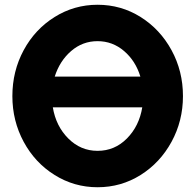

<svg xmlns="http://www.w3.org/2000/svg" viewBox="-20 -774 821 807"><path d="M749 -370Q749 -266 701 -178Q653 -90 571 -38.5Q489 13 390 13Q292 13 209.5 -38.5Q127 -90 79.5 -178Q32 -266 32 -370Q32 -475 79.5 -563Q127 -651 209.5 -702.5Q292 -754 390 -754Q489 -754 571 -702.5Q653 -651 701 -563Q749 -475 749 -370ZM210 -452H570Q550 -518 501.5 -559.5Q453 -601 390 -601Q327 -601 279 -559.5Q231 -518 210 -452ZM578 -323H202Q215 -244 267 -192Q319 -140 390 -140Q462 -140 513.5 -192Q565 -244 578 -323Z"/></svg>

Font: Arvo
Style: Bold
Weight: 700
Designer: Anton Koovit (Cyrillic Expansion: Cyreal)
Foundry: Anton Koovit, Yassin Baggar
Version: Version 3.000